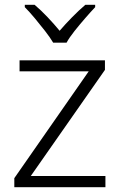

<svg xmlns="http://www.w3.org/2000/svg" viewBox="-20 -785 503 805"><path d="M422 0H40V-38L352 -486H62V-532H420V-492L109 -47H422ZM203 -606Q190 -628 169 -655Q148 -682 125.5 -709Q103 -736 84 -755V-765H125Q152 -742 179.5 -713Q207 -684 230 -656Q254 -684 282.5 -713Q311 -742 338 -765H379V-755Q361 -736 337.5 -709Q314 -682 292.5 -655Q271 -628 259 -606Z"/></svg>

Font: Noto Sans Armenian Light
Style: Regular
Weight: 300
Designer: Monotype Design Team
Foundry: Monotype Imaging Inc.
Version: Version 2.007